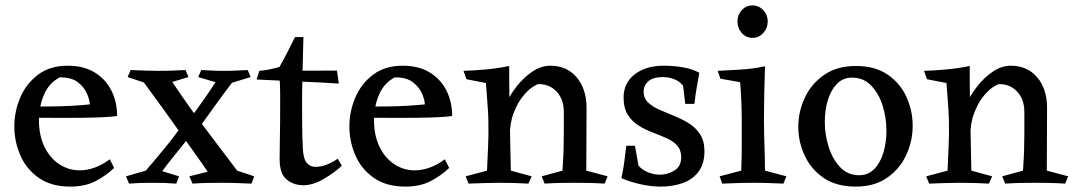

<svg xmlns="http://www.w3.org/2000/svg" viewBox="-20 -679 3981 710"><path d="M230 -436Q289 -436 329.5 -411.5Q370 -387 391.5 -345Q413 -303 413 -250Q392 -247 359 -245.5Q326 -244 288 -243.5Q250 -243 214 -243Q166 -243 131 -243.5Q96 -244 97 -244V-285Q102 -285 125 -285Q148 -285 181 -285.5Q214 -286 249 -288Q284 -290 312 -293Q312 -308 302 -332Q292 -356 268.5 -374.5Q245 -393 201 -393Q161 -372 142.5 -328.5Q124 -285 124 -235Q124 -178 144.5 -136Q165 -94 199.5 -71.5Q234 -49 275 -49Q301 -49 329.5 -59Q358 -69 386 -90L402 -58Q373 -30 334 -9.5Q295 11 240 11Q169 11 123 -21.5Q77 -54 55 -105Q33 -156 33 -211Q33 -267 55 -318.5Q77 -370 121 -403Q165 -436 230 -436Z M666 -420 677 -394 617 -376Q650 -327 683 -280.5Q716 -234 758 -179Q800 -124 857 -48L920 -27L910 0Q880 -1 857 -2Q834 -3 803 -3Q777 -3 747.5 -2.5Q718 -2 692 0L680 -27L748 -44Q718 -88 692 -124Q666 -160 640.5 -196.5Q615 -233 584 -275.5Q553 -318 512 -374L452 -394L463 -420Q492 -419 516.5 -418Q541 -417 564 -417Q599 -417 619 -418Q639 -419 666 -420ZM681 -174Q652 -137 624.5 -103.5Q597 -70 580 -46L642 -27L632 0Q605 -2 588 -2.5Q571 -3 545 -3Q519 -3 501 -2.5Q483 -2 457 0L446 -27L519 -48Q551 -85 588.5 -130.5Q626 -176 658 -222ZM671 -225Q706 -271 733.5 -310.5Q761 -350 777 -375L713 -394L724 -420Q750 -419 766 -418Q782 -417 808 -417Q835 -417 852.5 -418Q870 -419 896 -420L907 -394L838 -373Q807 -333 769.5 -280.5Q732 -228 695 -177Z M1102 -542Q1100 -457 1098.5 -400Q1097 -343 1097 -295Q1097 -257 1097.5 -210.5Q1098 -164 1100 -128Q1102 -91 1114.5 -76.5Q1127 -62 1147 -62Q1185 -62 1229 -92L1244 -66Q1216 -40 1176.5 -17Q1137 6 1102 6Q1065 6 1039.5 -15.5Q1014 -37 1014 -91Q1014 -121 1015 -169Q1016 -217 1016 -278Q1016 -306 1016 -333.5Q1016 -361 1014 -389Q1013 -400 1001.5 -403.5Q990 -407 975.5 -407.5Q961 -408 950 -409Q939 -410 939 -417Q961 -419 977.5 -422.5Q994 -426 1013 -431Q1030 -460 1042.5 -485.5Q1055 -511 1071 -542ZM1226 -418 1233 -370Q1172 -374 1099.5 -377Q1027 -380 929 -385L939 -417Z M1469 -436Q1528 -436 1568.5 -411.5Q1609 -387 1630.5 -345Q1652 -303 1652 -250Q1631 -247 1598 -245.5Q1565 -244 1527 -243.5Q1489 -243 1453 -243Q1405 -243 1370 -243.5Q1335 -244 1336 -244V-285Q1341 -285 1364 -285Q1387 -285 1420 -285.5Q1453 -286 1488 -288Q1523 -290 1551 -293Q1551 -308 1541 -332Q1531 -356 1507.5 -374.5Q1484 -393 1440 -393Q1400 -372 1381.5 -328.5Q1363 -285 1363 -235Q1363 -178 1383.5 -136Q1404 -94 1438.5 -71.5Q1473 -49 1514 -49Q1540 -49 1568.5 -59Q1597 -69 1625 -90L1641 -58Q1612 -30 1573 -9.5Q1534 11 1479 11Q1408 11 1362 -21.5Q1316 -54 1294 -105Q1272 -156 1272 -211Q1272 -267 1294 -318.5Q1316 -370 1360 -403Q1404 -436 1469 -436Z M2015 -436Q2076 -436 2112.5 -393Q2149 -350 2149 -279Q2149 -215 2148.5 -163.5Q2148 -112 2148 -48L2227 -27L2216 0Q2185 -2 2159 -2.5Q2133 -3 2104 -3Q2075 -3 2050.5 -2.5Q2026 -2 1994 0L1983 -27L2060 -48Q2063 -92 2064 -124.5Q2065 -157 2065 -189.5Q2065 -222 2065 -265Q2065 -311 2039 -339.5Q2013 -368 1972 -368Q1966 -368 1948.5 -356.5Q1931 -345 1912 -321Q1893 -297 1879 -260Q1865 -223 1865 -172L1830 -216Q1832 -249 1848 -287.5Q1864 -326 1890.5 -359.5Q1917 -393 1949 -414.5Q1981 -436 2015 -436ZM1863 -435Q1863 -401 1863 -380Q1863 -359 1863.5 -339Q1864 -319 1864 -289L1869 -48L1946 -27L1934 0Q1883 -3 1827 -3Q1796 -3 1770 -2Q1744 -1 1713 0L1702 -27L1781 -48Q1783 -97 1785 -139.5Q1787 -182 1786 -226Q1786 -249 1784.5 -268Q1783 -287 1781.5 -311Q1780 -335 1777 -372L1705 -386L1694 -417Q1729 -418 1774.5 -422Q1820 -426 1863 -435Z M2278 -20Q2286 -58 2289 -84Q2292 -110 2296 -140H2328L2341 -67Q2354 -51 2376 -42Q2398 -33 2420 -33Q2449 -33 2474 -48.5Q2499 -64 2499 -97Q2499 -125 2483.5 -141.5Q2468 -158 2444 -168.5Q2420 -179 2392.5 -189.5Q2365 -200 2341 -215Q2317 -230 2301.5 -254.5Q2286 -279 2286 -319Q2286 -372 2327 -404Q2368 -436 2434 -436Q2472 -436 2506 -430Q2540 -424 2566 -410Q2560 -376 2555.5 -350Q2551 -324 2548 -295H2514L2506 -362Q2494 -378 2473.5 -386Q2453 -394 2432 -394Q2395 -394 2377.5 -378.5Q2360 -363 2360 -341Q2360 -316 2376 -300.5Q2392 -285 2418 -273.5Q2444 -262 2472.5 -250.5Q2501 -239 2526.5 -223.5Q2552 -208 2568.5 -183Q2585 -158 2585 -120Q2585 -73 2563 -44Q2541 -15 2504.5 -2Q2468 11 2423 11Q2386 11 2347 2Q2308 -7 2278 -20Z M2809 -434Q2807 -377 2806 -328Q2805 -279 2805 -228Q2805 -204 2806 -171Q2807 -138 2808 -105.5Q2809 -73 2809 -48L2888 -27L2877 0Q2851 -1 2826.5 -2Q2802 -3 2765 -3Q2730 -3 2705.5 -2Q2681 -1 2651 0L2641 -27L2721 -48Q2723 -97 2723 -139.5Q2723 -182 2723 -226Q2723 -249 2722.5 -268.5Q2722 -288 2721 -312.5Q2720 -337 2717 -375L2644 -388L2634 -417Q2669 -419 2716 -421.5Q2763 -424 2809 -434ZM2763 -539Q2739 -539 2723 -557Q2707 -575 2707 -600Q2707 -624 2723 -641.5Q2739 -659 2763 -659Q2786 -659 2802.5 -641.5Q2819 -624 2819 -600Q2819 -575 2802.5 -557Q2786 -539 2763 -539Z M3144 11Q3073 11 3026 -21Q2979 -53 2955.5 -104Q2932 -155 2932 -210Q2932 -266 2956 -317.5Q2980 -369 3027.5 -402Q3075 -435 3145 -435Q3216 -435 3262.5 -403Q3309 -371 3332 -320.5Q3355 -270 3355 -214Q3355 -158 3331.5 -106.5Q3308 -55 3261 -22Q3214 11 3144 11ZM3157 -31Q3191 -31 3213.5 -54.5Q3236 -78 3247 -115.5Q3258 -153 3258 -195Q3258 -243 3244 -288Q3230 -333 3201.5 -362.5Q3173 -392 3131 -392Q3097 -392 3074.5 -368.5Q3052 -345 3041 -308Q3030 -271 3030 -228Q3030 -181 3044.5 -135.5Q3059 -90 3087 -60.5Q3115 -31 3157 -31Z M3718 -436Q3779 -436 3815.5 -393Q3852 -350 3852 -279Q3852 -215 3851.5 -163.5Q3851 -112 3851 -48L3930 -27L3919 0Q3888 -2 3862 -2.5Q3836 -3 3807 -3Q3778 -3 3753.5 -2.5Q3729 -2 3697 0L3686 -27L3763 -48Q3766 -92 3767 -124.5Q3768 -157 3768 -189.5Q3768 -222 3768 -265Q3768 -311 3742 -339.5Q3716 -368 3675 -368Q3669 -368 3651.5 -356.5Q3634 -345 3615 -321Q3596 -297 3582 -260Q3568 -223 3568 -172L3533 -216Q3535 -249 3551 -287.5Q3567 -326 3593.5 -359.5Q3620 -393 3652 -414.5Q3684 -436 3718 -436ZM3566 -435Q3566 -401 3566 -380Q3566 -359 3566.5 -339Q3567 -319 3567 -289L3572 -48L3649 -27L3637 0Q3586 -3 3530 -3Q3499 -3 3473 -2Q3447 -1 3416 0L3405 -27L3484 -48Q3486 -97 3488 -139.5Q3490 -182 3489 -226Q3489 -249 3487.5 -268Q3486 -287 3484.5 -311Q3483 -335 3480 -372L3408 -386L3397 -417Q3432 -418 3477.5 -422Q3523 -426 3566 -435Z"/></svg>

Font: Ruwudu
Style: Regular
Weight: 400
Designer: Becca Hirsbrunner Spalinger
Foundry: SIL International
Version: Version 3.000